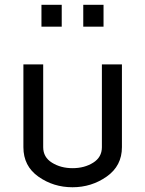

<svg xmlns="http://www.w3.org/2000/svg" viewBox="-20 -770 609 805"><path d="M78.1 -152.8V-500H161.1V-152.8Q161.1 -110.8 198 -87.9Q234.9 -64.9 284.2 -64.9Q334 -64.9 370.6 -87.9Q407.2 -110.8 407.2 -152.8V-500H491.2V-152.8Q491.2 -74.7 427.5 -29.8Q363.8 15.1 283.9 15.1Q204.1 15.1 141.1 -29.3Q78.1 -73.7 78.1 -152.8ZM153.8 -658.2V-750H238.8V-658.2ZM329.1 -658.2V-750H414.1V-658.2Z"/></svg>

Font: Carme
Style: Regular
Weight: 400
Version: 1.000